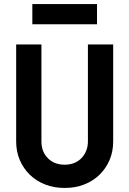

<svg xmlns="http://www.w3.org/2000/svg" viewBox="-20 -920 640 950"><path d="M540 -700H415V-220Q415 -195 406.5 -174Q398 -153 383.1 -137.6Q368.2 -122.1 347.2 -113.6Q326.2 -105 300.5 -105Q249 -105 217 -137Q185 -169 185 -220V-700H60V-220Q60 -169.8 78 -127.9Q96 -86 128 -55Q160 -24 203.8 -7Q247.5 10 300 10Q352.5 10 396.2 -7Q440 -24 472 -55Q504 -86 522 -127.9Q540 -169.8 540 -220ZM140 -800H460V-900H140Z"/></svg>

Font: CommitMonoV143 ExtLt
Style: Regular
Weight: 200
Monospace: yes
Designer: Eigil Nikolajsen
Foundry: Eigil Nikolajsen
Version: Version 1.143